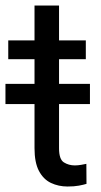

<svg xmlns="http://www.w3.org/2000/svg" viewBox="-26 -677 373 707"><path d="M305.2 -368.2V-293.9H191.4V-130.9Q191.4 -90.3 209.2 -79.1Q227.1 -67.9 249.5 -67.9Q260.7 -67.9 273.2 -70.1Q285.6 -72.3 292 -73.7L292.5 0Q281.7 3.4 264.4 6.6Q247.1 9.8 222.7 9.8Q189.5 9.8 161.6 -3.4Q133.8 -16.6 117.4 -47.6Q101.1 -78.6 101.1 -131.3V-293.9H-5.9V-368.2H101.1V-459H4.4V-528.3H101.1V-656.7H191.4V-528.3H290V-459H191.4V-368.2Z"/></svg>

Font: Vazirmatn UI FD
Style: Regular
Weight: 400
Designer: Saber Rastikerdar
Foundry: Saber Rastikerdar
Version: Version 33.003